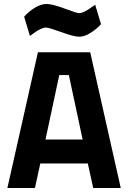

<svg xmlns="http://www.w3.org/2000/svg" viewBox="-20 -942 642 962"><path d="M17 0 170 -680H432L585 0H447L420 -123H182L155 0ZM277 -566 208 -243H394L325 -566ZM211 -804Q186 -804 144 -772L130 -762L101 -858Q121 -882 152.5 -902Q184 -922 213.5 -922Q243 -922 304 -899Q365 -876 376 -876Q399 -876 442 -908L457 -918L486 -821Q465 -797 434 -777.5Q403 -758 377 -758Q351 -758 287.5 -781Q224 -804 211 -804Z"/></svg>

Font: Titillium Web
Style: Bold
Weight: 700
Version: Version 1.001;PS 57.000;hotconv 1.0.70;makeotf.lib2.5.55311